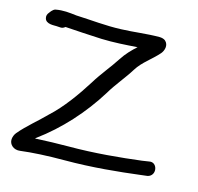

<svg xmlns="http://www.w3.org/2000/svg" viewBox="-99 -766 907 881"><g transform="rotate(15 354.0 -325.0)"><path d="M83 -585 99 -584C108 -583 115 -584 125 -592C174 -588 242 -585 298 -582C355 -580 415 -584 468 -588C445 -567 422 -544 402 -513C376 -472 336 -425 307 -377C265 -310 212 -236 156 -185C116 -144 69 -107 32 -63C24 -53 20 -42 19 -31C17 -5 41 15 70 11C125 4 197 0 279 0C409 0 534 -13 631 -25L664 -29H665C708 -39 695 -104 655 -95L622 -90C524 -78 404 -66 279 -66C228 -66 175 -64 132 -62C129 -62 127 -61 122 -61L127 -66C228 -140 318 -239 386 -349C413 -395 452 -440 479 -484C505 -526 546 -551 580 -590C592 -604 602 -633 581 -651C575 -656 564 -659 554 -659C493 -659 435 -650 374 -648C300 -645 233 -653 159 -656C124 -660 95 -664 59 -657C47 -654 36 -637 36 -637C27 -627 25 -618 27 -609C32 -580 75 -586 83 -585Z"/></g></svg>

Font: Stray Cat
Style: ExBdExt
Weight: 800
Version: Version 1.0